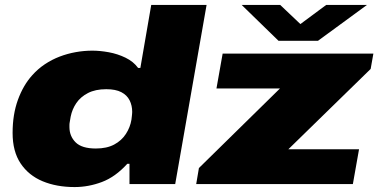

<svg xmlns="http://www.w3.org/2000/svg" viewBox="-20 -745 1531 777"><path d="M282 12Q209 12 152.5 -11.5Q96 -35 63.5 -83.5Q31 -132 31 -207Q31 -282 52.5 -341Q74 -400 110 -440Q133 -466 161.5 -485Q190 -504 221.5 -516Q253 -528 286.5 -534Q320 -540 354 -540Q385 -540 420.5 -533.5Q456 -527 488 -511.5Q520 -496 539 -470H548L592 -725H816L689 0H504V-82H495Q447 -29 392.5 -8.5Q338 12 282 12ZM368 -144Q412 -144 442 -160Q472 -176 489.5 -203Q507 -230 512 -261Q513 -269 513.5 -274Q514 -279 514.5 -283.5Q515 -288 515 -292Q515 -318 504.5 -339Q494 -360 471 -372Q448 -384 410 -384Q366 -384 336 -368.5Q306 -353 289 -328Q272 -303 266 -273Q264 -260 262.5 -252.5Q261 -245 261 -240Q261 -235 261 -231Q261 -194 286 -169Q311 -144 368 -144ZM774 0 785 -65 1113 -387H856L881 -528H1491L1480 -466L1147 -141H1433L1408 0ZM1465 -725 1267 -580H1107L958 -725H1114L1211 -633H1176L1300 -725Z"/></svg>

Font: Archivo Expanded Black
Style: Italic
Weight: 900
Width: 7
Italic angle: -10°
Designer: Hector Gatti
Foundry: Omnibus-Type
Version: Version 2.001